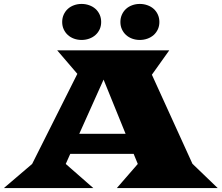

<svg xmlns="http://www.w3.org/2000/svg" viewBox="-49 -956 1127 976"><path d="M661.6 -752.9Q641.1 -752.9 623 -759.5Q605 -766.1 591.8 -778.1Q578.6 -790 570.8 -806.9Q563 -823.7 563 -844.2Q563 -864.7 570.8 -881.8Q578.6 -898.9 591.8 -910.9Q605 -922.9 623 -929.4Q641.1 -936 661.6 -936Q682.1 -936 700.4 -929.4Q718.8 -922.9 732.2 -910.9Q745.6 -898.9 753.4 -881.8Q761.2 -864.7 761.2 -844.2Q761.2 -823.7 753.4 -806.9Q745.6 -790 732.2 -778.1Q718.8 -766.1 700.4 -759.5Q682.1 -752.9 661.6 -752.9ZM365.7 -752.9Q345.2 -752.9 327.1 -759.5Q309.1 -766.1 295.9 -778.1Q282.7 -790 274.9 -806.9Q267.1 -823.7 267.1 -844.2Q267.1 -864.7 274.9 -881.8Q282.7 -898.9 295.9 -910.9Q309.1 -922.9 327.1 -929.4Q345.2 -936 365.7 -936Q386.2 -936 404.5 -929.4Q422.9 -922.9 436.3 -910.9Q449.7 -898.9 457.5 -881.8Q465.3 -864.7 465.3 -844.2Q465.3 -823.7 457.5 -806.9Q449.7 -790 436.3 -778.1Q422.9 -766.1 404.5 -759.5Q386.2 -752.9 365.7 -752.9ZM114.3 -122.6 344.2 -580.6 241.7 -700.2H811.5L723.1 -576.2L929.2 -123.5L1057.6 0H544.9L651.4 -122.6L630.4 -173.8H308.1L285.2 -122.6L425.3 0H-29.3ZM589.4 -275.9 477.5 -551.3 354 -275.9Z"/></svg>

Font: Goblin One
Style: Regular
Weight: 400
Designer: Riccardo De Franceschi
Foundry: Sorkin Type Co.
Version: Version 1.001